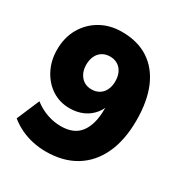

<svg xmlns="http://www.w3.org/2000/svg" viewBox="-169 -845 938 984"><g transform="rotate(30 300.0 -352.5)"><path d="M238 11Q200 11 162 3Q124 -5 89 -21.5Q54 -38 25 -62L82 -196Q118 -168 158.5 -154Q199 -140 240 -140Q278 -140 306 -151.5Q334 -163 352.5 -186.5Q371 -210 381 -245Q391 -280 391 -326V-378H405Q397 -336 372.5 -305Q348 -274 312.5 -258Q277 -242 233 -242Q175 -242 129 -271.5Q83 -301 55.5 -353.5Q28 -406 28 -471Q28 -543 59.5 -598Q91 -653 146 -684.5Q201 -716 272 -716Q365 -716 429.5 -674Q494 -632 528 -552.5Q562 -473 562 -359Q562 -243 523.5 -160Q485 -77 412.5 -33Q340 11 238 11ZM282 -382Q308 -382 327.5 -394Q347 -406 357.5 -428Q368 -450 368 -479Q368 -508 357.5 -530Q347 -552 327.5 -564Q308 -576 282 -576Q256 -576 236.5 -564Q217 -552 206.5 -530Q196 -508 196 -479Q196 -450 207 -428Q218 -406 237 -394Q256 -382 282 -382Z"/></g></svg>

Font: Nunito Sans 12pt Black
Style: Regular
Weight: 900
Designer: Vernon Adams
Foundry: Vernon Adams
Version: Version 3.101;gftools[0.9.27]